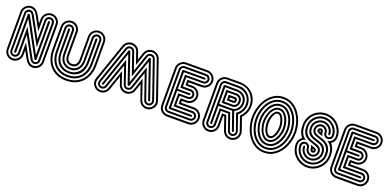

<svg xmlns="http://www.w3.org/2000/svg" viewBox="-3 -1661 5580 2755"><g transform="rotate(20 2787.5 -284.0)"><path d="M26 -567Q26 -593 36 -616Q46 -639 63.5 -656.5Q81 -674 104 -684Q127 -694 154 -694Q196 -694 225.5 -669Q255 -644 274 -609L336 -496V-567Q336 -593 346 -616Q356 -639 373.5 -656.5Q391 -674 414 -684Q437 -694 464 -694Q490 -694 513 -684Q536 -674 553.5 -656.5Q571 -639 581 -616Q591 -593 591 -567V0Q591 26 581 49.5Q571 73 553.5 90.5Q536 108 513 118Q490 128 464 128Q422 128 392 103.5Q362 79 343 44L281 -70V0Q281 26 271 49.5Q261 73 243.5 90.5Q226 108 203 118Q180 128 154 128Q127 128 104 118Q81 108 63.5 90.5Q46 73 36 49.5Q26 26 26 0ZM54 0Q54 42 83 70.5Q112 99 154 99Q174 99 192 91.5Q210 84 223.5 70.5Q237 57 245 39Q253 21 253 0V-179L371 35Q385 61 408.5 80Q432 99 464 99Q484 99 502 91.5Q520 84 533.5 70.5Q547 57 555 39Q563 21 563 0V-567Q563 -588 555 -606Q547 -624 533.5 -637.5Q520 -651 502 -658.5Q484 -666 464 -666Q422 -666 393 -637.5Q364 -609 364 -567V-388L246 -603Q232 -629 208.5 -647.5Q185 -666 154 -666Q112 -666 83 -637.5Q54 -609 54 -567ZM83 -567Q83 -596 104 -617Q125 -638 154 -638Q177 -638 193.5 -623.5Q210 -609 221 -589L393 -276V-567Q393 -596 414 -617Q435 -638 464 -638Q493 -638 514 -617Q535 -596 535 -567V0Q535 29 514 50Q493 71 464 71Q442 71 425 58.5Q408 46 398 28L225 -288V0Q225 29 204 50Q183 71 154 71Q125 71 104 50Q83 29 83 0ZM111 0Q111 18 123.5 30.5Q136 43 154 43Q171 43 183.5 30.5Q196 18 196 0V-400L422 11Q429 24 439 33.5Q449 43 464 43Q481 43 493.5 30.5Q506 18 506 0V-567Q506 -584 493.5 -596.5Q481 -609 464 -609Q446 -609 433.5 -596.5Q421 -584 421 -567V-166L194 -579Q187 -591 177.5 -600Q168 -609 154 -609Q136 -609 123.5 -596.5Q111 -584 111 -567ZM139 -567Q139 -573 143.5 -577Q148 -581 154 -581Q159 -581 164 -577Q169 -573 171 -568L449 -56V-567Q449 -573 453.5 -577Q458 -581 464 -581Q469 -581 473.5 -577Q478 -573 478 -567V0Q478 6 473.5 10Q469 14 464 14Q454 14 451 7L168 -510V0Q168 6 163.5 10Q159 14 154 14Q148 14 143.5 10Q139 6 139 0Z M979 -115Q1022 -115 1041 -144.5Q1060 -174 1060 -214V-215V-567Q1060 -593 1070 -616Q1080 -639 1097.5 -656.5Q1115 -674 1138 -684Q1161 -694 1188 -694Q1214 -694 1237 -684Q1260 -674 1277.5 -656.5Q1295 -639 1305 -616Q1315 -593 1315 -567V-214Q1315 -139 1292.5 -74Q1270 -9 1227 38.5Q1184 86 1121.5 113Q1059 140 979 140Q898 140 835.5 113Q773 86 730.5 38.5Q688 -9 665.5 -73.5Q643 -138 643 -214V-567Q643 -593 653 -616Q663 -639 680.5 -656.5Q698 -674 721 -684Q744 -694 771 -694Q797 -694 820 -684Q843 -674 860.5 -656.5Q878 -639 888 -616Q898 -593 898 -567V-214Q898 -173 916 -144Q934 -115 979 -115ZM1088 -214Q1088 -188 1082 -164.5Q1076 -141 1063 -123.5Q1050 -106 1029 -96Q1008 -86 979 -86Q949 -86 928.5 -96Q908 -106 895 -123.5Q882 -141 876 -164Q870 -187 870 -214V-567Q870 -588 862 -606Q854 -624 840.5 -637.5Q827 -651 809 -658.5Q791 -666 771 -666Q729 -666 700 -637.5Q671 -609 671 -567V-214Q671 -144 691 -84.5Q711 -25 750 18.5Q789 62 846.5 87Q904 112 979 112Q1053 112 1110.5 87Q1168 62 1207 18.5Q1246 -25 1266.5 -85Q1287 -145 1287 -214V-215V-567Q1287 -588 1279 -606Q1271 -624 1257.5 -637.5Q1244 -651 1226 -658.5Q1208 -666 1188 -666Q1146 -666 1117 -637.5Q1088 -609 1088 -567ZM979 -58Q1016 -58 1042.5 -72Q1069 -86 1085.5 -108.5Q1102 -131 1109.5 -159Q1117 -187 1117 -214V-567Q1117 -596 1138 -617Q1159 -638 1188 -638Q1217 -638 1238 -617Q1259 -596 1259 -567V-214Q1259 -151 1241 -96.5Q1223 -42 1187.5 -2Q1152 38 1099.5 61Q1047 84 979 84Q911 84 858.5 61.5Q806 39 771 -1Q736 -41 718 -95.5Q700 -150 700 -214V-567Q700 -596 721 -617Q742 -638 771 -638Q800 -638 821 -617Q842 -596 842 -567V-214Q842 -181 850 -152.5Q858 -124 874.5 -103Q891 -82 917 -70Q943 -58 979 -58ZM1145 -214Q1145 -180 1135.5 -147Q1126 -114 1106 -88Q1086 -62 1054.5 -46Q1023 -30 979 -30Q936 -30 904.5 -45Q873 -60 853 -85Q833 -110 823 -143.5Q813 -177 813 -214V-215V-567Q813 -584 800.5 -596.5Q788 -609 771 -609Q753 -609 740.5 -596.5Q728 -584 728 -567V-214Q728 -157 744 -107.5Q760 -58 791.5 -22Q823 14 870 34.5Q917 55 979 55Q1041 55 1088 34.5Q1135 14 1166.5 -22Q1198 -58 1214 -107.5Q1230 -157 1230 -214V-215V-567Q1230 -584 1217.5 -596.5Q1205 -609 1188 -609Q1170 -609 1157.5 -596.5Q1145 -584 1145 -567ZM756 -567Q756 -573 760.5 -577Q765 -581 771 -581Q776 -581 780.5 -577Q785 -573 785 -567V-214Q785 -169 796.5 -130Q808 -91 832 -62.5Q856 -34 892.5 -17.5Q929 -1 979 -1Q1030 -1 1067 -20Q1104 -39 1127.5 -69.5Q1151 -100 1162 -138Q1173 -176 1173 -214V-567Q1173 -573 1177.5 -577Q1182 -581 1188 -581Q1193 -581 1197.5 -577Q1202 -573 1202 -567V-214Q1202 -163 1188 -118.5Q1174 -74 1146.5 -42Q1119 -10 1077 8.5Q1035 27 979 27Q923 27 881 8.5Q839 -10 811.5 -42Q784 -74 770 -118.5Q756 -163 756 -214Z M1507 5Q1505 10 1499.5 12.5Q1494 15 1489 13Q1475 9 1480 -5L1675 -571Q1680 -581 1689 -581Q1698 -581 1703 -571L1846 -153L1989 -571Q1994 -581 2003 -581Q2012 -581 2017 -571L2212 -5Q2217 9 2203 13Q2198 15 2192.5 12.5Q2187 10 2185 5L2003 -524L1860 -105Q1856 -96 1846 -96Q1836 -96 1832 -105L1689 -524ZM1729 -581Q1724 -594 1713 -601.5Q1702 -609 1689 -609Q1676 -609 1665 -601.5Q1654 -594 1649 -581L1453 -14Q1448 3 1455 18.5Q1462 34 1479 40Q1496 46 1512 38.5Q1528 31 1533 14L1689 -437L1806 -96Q1810 -83 1821 -75Q1832 -67 1846 -68Q1860 -67 1871 -75Q1882 -83 1886 -96L2003 -437L2159 14Q2164 31 2180 38.5Q2196 46 2213 40Q2230 34 2237 18.5Q2244 3 2239 -14L2043 -581Q2038 -594 2027 -601.5Q2016 -609 2003 -609Q1990 -609 1979 -601.5Q1968 -594 1963 -581L1846 -240ZM1846 -40Q1823 -40 1805 -52.5Q1787 -65 1779 -87L1689 -350L1560 23Q1550 51 1524 63.5Q1498 76 1470 67Q1442 57 1429.5 31Q1417 5 1426 -23L1622 -590Q1630 -612 1648.5 -624.5Q1667 -637 1689 -637Q1711 -637 1729.5 -624.5Q1748 -612 1756 -590L1846 -327L1936 -590Q1944 -612 1962.5 -624.5Q1981 -637 2003 -637Q2025 -637 2043.5 -624.5Q2062 -612 2070 -590L2266 -23Q2275 5 2262.5 31Q2250 57 2222 67Q2194 76 2168 63.5Q2142 51 2132 23L2003 -350L1913 -87Q1905 -65 1887 -52.5Q1869 -40 1846 -40ZM1783 -599Q1772 -630 1746 -648Q1720 -666 1689 -665Q1658 -666 1632 -648Q1606 -630 1595 -599L1400 -32Q1393 -13 1394.5 6.5Q1396 26 1404 43Q1412 60 1426.5 73.5Q1441 87 1461 93Q1480 100 1500 98.5Q1520 97 1537 89Q1554 81 1567 66.5Q1580 52 1587 32L1689 -264L1752 -78Q1763 -47 1788.5 -29Q1814 -11 1846 -12Q1878 -11 1903.5 -29Q1929 -47 1940 -78L2003 -264L2105 32Q2112 52 2125 66.5Q2138 81 2155 89Q2172 97 2191.5 98.5Q2211 100 2231 93Q2250 87 2264.5 73.5Q2279 60 2287.5 43Q2296 26 2297.5 6.5Q2299 -13 2292 -32L2097 -599Q2086 -630 2060 -648Q2034 -666 2003 -665Q1972 -666 1946 -648Q1920 -630 1909 -599L1846 -413ZM1966 -69Q1952 -29 1919 -6Q1886 17 1846 17Q1806 17 1773 -6Q1740 -29 1726 -69L1689 -179L1613 41Q1604 66 1587 85Q1570 104 1548.5 114.5Q1527 125 1502 127Q1477 129 1452 120Q1427 111 1408.5 94Q1390 77 1379 55.5Q1368 34 1366 9Q1364 -16 1373 -41L1569 -608Q1583 -648 1616.5 -671Q1650 -694 1689 -694Q1728 -694 1761.5 -671Q1795 -648 1809 -608L1846 -498L1883 -608Q1897 -648 1930.5 -671Q1964 -694 2003 -694Q2042 -694 2075.5 -671Q2109 -648 2123 -608L2319 -41Q2328 -16 2326 9Q2324 34 2313 55.5Q2302 77 2283.5 94Q2265 111 2240 120Q2215 129 2190 127Q2165 125 2143.5 114.5Q2122 104 2105 85Q2088 66 2079 41L2003 -179Z M2514 128Q2487 128 2464 118Q2441 108 2423.5 90.5Q2406 73 2396 50Q2386 27 2386 0V-567Q2386 -593 2396 -616Q2406 -639 2423.5 -656.5Q2441 -674 2464 -684Q2487 -694 2514 -694H2839Q2866 -694 2889 -684Q2912 -674 2929.5 -656.5Q2947 -639 2957 -616Q2967 -593 2967 -567Q2967 -540 2957 -517Q2947 -494 2929.5 -476.5Q2912 -459 2889 -449Q2866 -439 2839 -439H2641V-411H2710Q2737 -411 2760 -401Q2783 -391 2800.5 -373.5Q2818 -356 2828 -333Q2838 -310 2838 -284Q2838 -257 2828 -234Q2818 -211 2800.5 -193.5Q2783 -176 2760 -166Q2737 -156 2710 -156H2641V-127H2839Q2866 -127 2889 -117Q2912 -107 2929.5 -89.5Q2947 -72 2957 -49Q2967 -26 2967 0Q2967 27 2957 50Q2947 73 2929.5 90.5Q2912 108 2889 118Q2866 128 2839 128ZM2839 -468Q2881 -468 2910 -496.5Q2939 -525 2939 -567Q2939 -609 2910 -637.5Q2881 -666 2839 -666H2514Q2472 -666 2443 -637.5Q2414 -609 2414 -567V0Q2414 42 2443 70.5Q2472 99 2514 99H2839Q2881 99 2910 70.5Q2939 42 2939 0Q2939 -42 2910 -70.5Q2881 -99 2839 -99H2613V-185H2710Q2752 -185 2781 -213.5Q2810 -242 2810 -284Q2810 -326 2781 -354.5Q2752 -383 2710 -383H2613V-468ZM2514 71Q2485 71 2464 50Q2443 29 2443 0V-567Q2443 -596 2464 -617Q2485 -638 2514 -638H2839Q2868 -638 2889 -617Q2910 -596 2910 -567Q2910 -538 2889 -517Q2868 -496 2839 -496H2585V-355H2710Q2739 -355 2760 -334Q2781 -313 2781 -284Q2781 -255 2760 -234Q2739 -213 2710 -213H2585V-71H2839Q2868 -71 2889 -50Q2910 -29 2910 0Q2910 29 2889 50Q2868 71 2839 71ZM2839 -524Q2857 -524 2869.5 -536.5Q2882 -549 2882 -567Q2882 -584 2869.5 -596.5Q2857 -609 2839 -609H2514Q2496 -609 2483.5 -596.5Q2471 -584 2471 -567V0Q2471 18 2483.5 30.5Q2496 43 2514 43H2839Q2857 43 2869.5 30.5Q2882 18 2882 0Q2882 -17 2869.5 -29.5Q2857 -42 2839 -42H2556V-241H2710Q2728 -241 2740.5 -253.5Q2753 -266 2753 -284Q2753 -301 2740.5 -313.5Q2728 -326 2710 -326H2556V-524ZM2499 -567Q2499 -574 2503.5 -577Q2508 -580 2513 -580L2839 -581Q2845 -581 2849.5 -577Q2854 -573 2854 -567Q2854 -561 2849.5 -557Q2845 -553 2839 -553H2528V-298H2710Q2716 -298 2720.5 -294Q2725 -290 2725 -284Q2725 -278 2720.5 -274Q2716 -270 2710 -270H2528V-14H2839Q2845 -14 2849.5 -10Q2854 -6 2854 0Q2854 6 2849.5 10Q2845 14 2839 14H2516Q2499 14 2499 0Z M3341 -411Q3347 -411 3349.5 -415Q3352 -419 3352 -424Q3352 -429 3349.5 -433.5Q3347 -438 3342 -439H3273V-411ZM3245 -383V-468H3342Q3359 -466 3369.5 -456Q3380 -446 3380 -426Q3380 -411 3373.5 -397Q3367 -383 3348 -383ZM3349 -354Q3363 -354 3374 -360.5Q3385 -367 3393 -377Q3401 -387 3405 -400Q3409 -413 3409 -426Q3409 -457 3390 -476.5Q3371 -496 3342 -496H3217V-354ZM3188 -326V-524H3342Q3384 -524 3410.5 -496.5Q3437 -469 3437 -426Q3437 -407 3431 -389Q3425 -371 3413.5 -357Q3402 -343 3385.5 -334.5Q3369 -326 3348 -326ZM3350 -298Q3377 -298 3398.5 -308.5Q3420 -319 3434.5 -336.5Q3449 -354 3457 -377Q3465 -400 3465 -426Q3465 -453 3455.5 -476Q3446 -499 3429.5 -516Q3413 -533 3390.5 -542.5Q3368 -552 3342 -553H3160V-298ZM3018 -567Q3018 -593 3027.5 -615.5Q3037 -638 3054 -655.5Q3071 -673 3093.5 -683Q3116 -693 3142 -694H3342Q3402 -691 3450.5 -669.5Q3499 -648 3533.5 -612.5Q3568 -577 3587 -529.5Q3606 -482 3606 -426Q3606 -370 3585.5 -322Q3565 -274 3530 -237L3598 -40Q3606 -15 3604 10Q3602 35 3591.5 56.5Q3581 78 3562.5 95Q3544 112 3519 121Q3494 130 3469 128Q3444 126 3422 115.5Q3400 105 3383 86Q3366 67 3357 42L3289 -156H3273V0Q3273 26 3263 49.5Q3253 73 3235.5 90.5Q3218 108 3195 118Q3172 128 3146 128Q3119 128 3096 118Q3073 108 3055.5 90.5Q3038 73 3028 49.5Q3018 26 3018 0ZM3046 0Q3046 42 3075 70.5Q3104 99 3146 99Q3166 99 3184 91.5Q3202 84 3215.5 70.5Q3229 57 3237 39Q3245 21 3245 0V-184H3309L3384 33Q3391 53 3404 67.5Q3417 82 3434 90Q3451 98 3470.5 99.5Q3490 101 3510 94Q3529 88 3543.5 74.5Q3558 61 3566.5 44Q3575 27 3576.5 7.5Q3578 -12 3571 -31L3497 -244Q3534 -278 3556 -325Q3578 -372 3578 -426Q3578 -474 3561 -517.5Q3544 -561 3513 -594Q3482 -627 3438.5 -646.5Q3395 -666 3342 -666H3144Q3103 -665 3074.5 -636.5Q3046 -608 3046 -567ZM3075 -567Q3075 -596 3095.5 -616.5Q3116 -637 3145 -638H3342Q3387 -638 3425.5 -620.5Q3464 -603 3491.5 -573.5Q3519 -544 3534.5 -506Q3550 -468 3550 -426Q3550 -373 3527 -327.5Q3504 -282 3465 -252L3544 -22Q3554 6 3541 32Q3528 58 3500 68Q3473 77 3446.5 64.5Q3420 52 3411 24L3329 -213H3217V0Q3217 29 3196 50Q3175 71 3146 71Q3117 71 3096 50Q3075 29 3075 0ZM3103 0Q3103 18 3115.5 30.5Q3128 43 3146 43Q3163 43 3175.5 30.5Q3188 18 3188 0V-241H3349L3437 15Q3443 32 3458.5 39.5Q3474 47 3491 41Q3508 35 3515.5 19.5Q3523 4 3518 -13L3431 -263Q3472 -287 3496.5 -330Q3521 -373 3521 -426Q3522 -464 3509 -496.5Q3496 -529 3472 -553Q3448 -577 3414.5 -592Q3381 -607 3342 -609H3145Q3127 -608 3115 -596Q3103 -584 3103 -567ZM3131 -567Q3131 -573 3135.5 -577Q3140 -581 3146 -581H3342Q3376 -579 3404 -566.5Q3432 -554 3451.5 -533.5Q3471 -513 3482 -485.5Q3493 -458 3493 -426Q3493 -374 3466.5 -334.5Q3440 -295 3396 -278L3491 -4Q3495 10 3482 14Q3477 16 3471.5 13.5Q3466 11 3464 6L3368 -271Q3363 -270 3359 -269.5Q3355 -269 3350 -269H3160V0Q3160 6 3155.5 10Q3151 14 3146 14Q3140 14 3135.5 10Q3131 6 3131 0Z M4001 -708Q4081 -708 4143.5 -670Q4206 -632 4249 -571Q4292 -510 4314.5 -434.5Q4337 -359 4337 -284Q4337 -209 4314.5 -133Q4292 -57 4249 3.5Q4206 64 4143.5 102Q4081 140 4001 140Q3920 140 3857.5 102Q3795 64 3752.5 3.5Q3710 -57 3687.5 -132.5Q3665 -208 3665 -284Q3665 -359 3687.5 -435Q3710 -511 3752.5 -571.5Q3795 -632 3857.5 -670Q3920 -708 4001 -708ZM4001 -453Q3979 -453 3963.5 -434Q3948 -415 3938.5 -388.5Q3929 -362 3924.5 -333Q3920 -304 3920 -284Q3920 -264 3924 -235Q3928 -206 3938 -179.5Q3948 -153 3963 -134Q3978 -115 4001 -115Q4023 -115 4038 -134Q4053 -153 4063 -179.5Q4073 -206 4077.5 -235Q4082 -264 4082 -284Q4082 -301 4077 -329.5Q4072 -358 4062 -385.5Q4052 -413 4037 -433Q4022 -453 4001 -453ZM4001 -680Q3926 -680 3868.5 -644Q3811 -608 3772 -551Q3733 -494 3713 -423.5Q3693 -353 3693 -284Q3693 -214 3713 -143.5Q3733 -73 3772 -16Q3811 41 3868.5 76.5Q3926 112 4001 112Q4075 112 4132.5 76Q4190 40 4229 -17Q4268 -74 4288.5 -144.5Q4309 -215 4309 -284Q4309 -353 4288.5 -423.5Q4268 -494 4229 -551Q4190 -608 4132.5 -644Q4075 -680 4001 -680ZM4001 -481Q4030 -481 4050.5 -459Q4071 -437 4084.5 -406Q4098 -375 4104 -341.5Q4110 -308 4110 -284Q4110 -258 4104 -223.5Q4098 -189 4085 -158.5Q4072 -128 4051 -107Q4030 -86 4001 -86Q3971 -86 3950.5 -107Q3930 -128 3916.5 -158.5Q3903 -189 3897 -223Q3891 -257 3891 -284Q3891 -311 3897 -345Q3903 -379 3916.5 -409Q3930 -439 3950.5 -460Q3971 -481 4001 -481ZM4001 -651Q4069 -651 4121 -617.5Q4173 -584 4208.5 -531Q4244 -478 4262 -412.5Q4280 -347 4280 -284Q4280 -221 4262 -155.5Q4244 -90 4208.5 -36.5Q4173 17 4121 50.5Q4069 84 4001 84Q3933 84 3880.5 50.5Q3828 17 3792.5 -36Q3757 -89 3739 -154.5Q3721 -220 3721 -284Q3721 -348 3739 -413Q3757 -478 3792.5 -531Q3828 -584 3880.5 -617.5Q3933 -651 4001 -651ZM4001 -510Q3965 -510 3938.5 -487Q3912 -464 3895.5 -430Q3879 -396 3871 -356.5Q3863 -317 3863 -284Q3863 -251 3871 -211.5Q3879 -172 3895.5 -138Q3912 -104 3938.5 -81Q3965 -58 4001 -58Q4038 -58 4064 -83Q4090 -108 4106.5 -144Q4123 -180 4130.5 -218.5Q4138 -257 4138 -284Q4138 -314 4130 -353Q4122 -392 4105.5 -427Q4089 -462 4063 -486Q4037 -510 4001 -510ZM4001 -623Q3939 -623 3892 -591.5Q3845 -560 3813.5 -511Q3782 -462 3766 -401.5Q3750 -341 3750 -284Q3750 -227 3766 -166.5Q3782 -106 3813.5 -57Q3845 -8 3892 23.5Q3939 55 4001 55Q4063 55 4110 23.5Q4157 -8 4188.5 -57Q4220 -106 4236 -166.5Q4252 -227 4252 -284Q4252 -336 4237 -395.5Q4222 -455 4191 -505.5Q4160 -556 4112.5 -589.5Q4065 -623 4001 -623ZM4001 -538Q4044 -538 4075 -512Q4106 -486 4126.5 -447.5Q4147 -409 4157 -365Q4167 -321 4167 -284Q4167 -250 4157.5 -206Q4148 -162 4128 -123Q4108 -84 4076.5 -57Q4045 -30 4001 -30Q3958 -30 3926.5 -56Q3895 -82 3875 -120Q3855 -158 3845 -202.5Q3835 -247 3835 -284Q3835 -323 3845 -367.5Q3855 -412 3875 -450Q3895 -488 3926.5 -513Q3958 -538 4001 -538ZM4001 -595Q4059 -595 4101 -563.5Q4143 -532 4170 -485Q4197 -438 4210 -384Q4223 -330 4223 -284Q4223 -233 4209.5 -178Q4196 -123 4168 -77.5Q4140 -32 4098.5 -2.5Q4057 27 4001 27Q3945 27 3903 -2.5Q3861 -32 3833.5 -77.5Q3806 -123 3792 -178Q3778 -233 3778 -284Q3778 -335 3792 -390Q3806 -445 3833.5 -490.5Q3861 -536 3903 -565.5Q3945 -595 4001 -595ZM4001 -566Q3952 -566 3915.5 -539Q3879 -512 3854.5 -470.5Q3830 -429 3818 -379Q3806 -329 3806 -284Q3806 -239 3818 -189Q3830 -139 3854 -97.5Q3878 -56 3914.5 -28.5Q3951 -1 4001 -1Q4052 -1 4089 -31Q4126 -61 4149.5 -104.5Q4173 -148 4184 -197Q4195 -246 4195 -284Q4195 -327 4183.5 -376.5Q4172 -426 4148 -468Q4124 -510 4087.5 -538Q4051 -566 4001 -566Z M4919 -429Q4919 -394 4902.5 -366Q4886 -338 4860 -321Q4887 -292 4903 -248.5Q4919 -205 4919 -138Q4919 -83 4898 -34.5Q4877 14 4841 50Q4805 86 4757 107Q4709 128 4653 128Q4598 128 4550 107Q4502 86 4465 50Q4429 14 4408.5 -34.5Q4388 -83 4388 -138Q4388 -172 4404 -200.5Q4420 -229 4447 -246Q4420 -275 4404 -318.5Q4388 -362 4388 -429Q4388 -484 4408.5 -532Q4429 -580 4465 -617Q4502 -653 4550 -673.5Q4598 -694 4653 -694Q4709 -694 4757 -673.5Q4805 -653 4841 -617Q4877 -580 4898 -532Q4919 -484 4919 -429ZM4665 -413Q4664 -418 4664 -429Q4664 -433 4661 -436Q4658 -439 4653 -439Q4649 -439 4646 -436Q4643 -433 4643 -429Q4643 -421 4665 -413ZM4664 -138Q4664 -146 4642 -153Q4642 -149 4642.5 -145.5Q4643 -142 4643 -138Q4643 -133 4646 -130Q4649 -127 4653 -127Q4658 -127 4661 -130Q4664 -133 4664 -138ZM4891 -429Q4891 -478 4872 -521.5Q4853 -565 4821 -597Q4789 -629 4746 -647.5Q4703 -666 4653 -666Q4604 -666 4560.5 -647.5Q4517 -629 4485 -597Q4453 -565 4434.5 -521.5Q4416 -478 4416 -429Q4416 -389 4422.5 -359Q4429 -329 4441 -306Q4453 -283 4469 -266Q4485 -249 4505 -237Q4467 -233 4441.5 -205Q4416 -177 4416 -138Q4416 -88 4434.5 -45Q4453 -2 4485 30Q4517 62 4560.5 81Q4604 100 4653 100Q4703 100 4746 81Q4789 62 4821 30Q4853 -2 4872 -45Q4891 -88 4891 -138Q4891 -217 4866 -261Q4841 -305 4801 -330Q4839 -334 4865 -362Q4891 -390 4891 -429ZM4713 -368Q4705 -371 4697.5 -373.5Q4690 -376 4682 -378Q4669 -382 4657 -386Q4645 -390 4635.5 -396Q4626 -402 4620 -410Q4614 -418 4614 -429Q4614 -444 4626 -456Q4638 -468 4653 -468Q4669 -468 4681 -456Q4692 -445 4692 -429Q4692 -395 4713 -368ZM4624 -189Q4637 -185 4649 -180.5Q4661 -176 4670.5 -170.5Q4680 -165 4686 -157Q4692 -149 4692 -138Q4692 -121 4681 -110Q4670 -99 4653 -99Q4637 -99 4626 -110Q4614 -122 4614 -138Q4614 -173 4594 -198ZM4863 -429Q4863 -399 4842 -378.5Q4821 -358 4792 -358Q4763 -358 4742 -378.5Q4721 -399 4721 -429Q4721 -443 4715.5 -455Q4710 -467 4701 -476Q4692 -485 4679.5 -490.5Q4667 -496 4653 -496Q4626 -496 4606 -476Q4586 -458 4586 -429Q4586 -410 4593.5 -397Q4601 -384 4613.5 -375.5Q4626 -367 4641.5 -361.5Q4657 -356 4674 -351Q4709 -340 4743 -327Q4777 -314 4803.5 -291.5Q4830 -269 4846.5 -232.5Q4863 -196 4863 -138Q4863 -94 4846.5 -56.5Q4830 -19 4801 10Q4772 39 4734.5 55Q4697 71 4653 71Q4610 71 4572 55Q4534 39 4505 10Q4477 -19 4460.5 -56.5Q4444 -94 4444 -138Q4444 -167 4465 -188Q4486 -209 4515 -209Q4544 -209 4565 -188Q4586 -167 4586 -138Q4586 -110 4606 -90Q4625 -71 4653 -71Q4682 -71 4701 -90Q4710 -100 4715.5 -112Q4721 -124 4721 -138Q4721 -157 4713.5 -169.5Q4706 -182 4693.5 -190.5Q4681 -199 4665 -205Q4649 -211 4633 -216Q4597 -227 4563 -240Q4529 -253 4502.5 -275.5Q4476 -298 4460 -334.5Q4444 -371 4444 -429Q4444 -472 4460.5 -510Q4477 -548 4505 -576Q4534 -605 4572 -621.5Q4610 -638 4653 -638Q4697 -638 4734.5 -621.5Q4772 -605 4801 -576Q4830 -548 4846.5 -510Q4863 -472 4863 -429ZM4834 -429Q4834 -467 4820 -499.5Q4806 -532 4781 -556Q4757 -581 4724 -595Q4691 -609 4653 -609Q4615 -609 4582.5 -595Q4550 -581 4526 -556Q4501 -532 4487 -499.5Q4473 -467 4473 -429Q4473 -379 4487.5 -347Q4502 -315 4525.5 -295.5Q4549 -276 4579 -264.5Q4609 -253 4641 -243Q4661 -237 4680.5 -229.5Q4700 -222 4715 -210.5Q4730 -199 4739.5 -182Q4749 -165 4749 -138Q4749 -118 4741.5 -101Q4734 -84 4721 -70Q4708 -57 4690.5 -49.5Q4673 -42 4653 -42Q4633 -42 4616 -49.5Q4599 -57 4586 -70Q4558 -98 4558 -138Q4558 -155 4545.5 -168Q4533 -181 4515 -181Q4498 -181 4485.5 -168Q4473 -155 4473 -138Q4473 -100 4487 -67.5Q4501 -35 4526 -10Q4550 15 4582.5 29Q4615 43 4653 43Q4691 43 4724 29Q4757 15 4781 -10Q4806 -35 4820 -67.5Q4834 -100 4834 -138Q4834 -188 4819.5 -220Q4805 -252 4781.5 -271.5Q4758 -291 4727.5 -302.5Q4697 -314 4666 -324Q4646 -330 4626.5 -337Q4607 -344 4592 -355.5Q4577 -367 4567.5 -384.5Q4558 -402 4558 -429Q4558 -470 4586 -496Q4612 -524 4653 -524Q4695 -524 4721 -496Q4734 -483 4741.5 -466Q4749 -449 4749 -429Q4749 -411 4761.5 -398.5Q4774 -386 4792 -386Q4809 -386 4821.5 -398.5Q4834 -411 4834 -429ZM4806 -429Q4806 -423 4802 -418.5Q4798 -414 4792 -414Q4786 -414 4782 -418.5Q4778 -423 4778 -429Q4778 -455 4768 -477Q4758 -499 4741 -516Q4724 -533 4701.5 -543Q4679 -553 4653 -553Q4627 -553 4605 -543Q4583 -533 4566 -516Q4549 -499 4539 -477Q4529 -455 4529 -429Q4529 -394 4540 -372Q4551 -350 4569 -335.5Q4587 -321 4610.5 -312.5Q4634 -304 4658 -297Q4686 -288 4712.5 -278Q4739 -268 4760 -251Q4781 -234 4793.5 -207Q4806 -180 4806 -138Q4806 -106 4794 -78.5Q4782 -51 4761 -30Q4741 -10 4713 2Q4685 14 4653 14Q4621 14 4593.5 2Q4566 -10 4546 -30Q4525 -51 4513 -78.5Q4501 -106 4501 -138Q4501 -152 4515 -152Q4529 -152 4529 -138Q4529 -112 4539 -89.5Q4549 -67 4566 -50Q4583 -33 4605 -23.5Q4627 -14 4653 -14Q4679 -14 4701.5 -23.5Q4724 -33 4741 -50Q4758 -67 4768 -89.5Q4778 -112 4778 -138Q4778 -172 4767 -194.5Q4756 -217 4737.5 -231Q4719 -245 4696 -253.5Q4673 -262 4649 -270Q4621 -279 4594.5 -288.5Q4568 -298 4547 -315Q4526 -332 4513.5 -359Q4501 -386 4501 -429Q4501 -461 4513 -488.5Q4525 -516 4546 -536Q4566 -557 4593.5 -569Q4621 -581 4653 -581Q4685 -581 4713 -569Q4741 -557 4761 -536Q4782 -516 4794 -488.5Q4806 -461 4806 -429Z M5098 128Q5071 128 5048 118Q5025 108 5007.5 90.5Q4990 73 4980 50Q4970 27 4970 0V-567Q4970 -593 4980 -616Q4990 -639 5007.5 -656.5Q5025 -674 5048 -684Q5071 -694 5098 -694H5423Q5450 -694 5473 -684Q5496 -674 5513.5 -656.5Q5531 -639 5541 -616Q5551 -593 5551 -567Q5551 -540 5541 -517Q5531 -494 5513.5 -476.5Q5496 -459 5473 -449Q5450 -439 5423 -439H5225V-411H5294Q5321 -411 5344 -401Q5367 -391 5384.5 -373.5Q5402 -356 5412 -333Q5422 -310 5422 -284Q5422 -257 5412 -234Q5402 -211 5384.5 -193.5Q5367 -176 5344 -166Q5321 -156 5294 -156H5225V-127H5423Q5450 -127 5473 -117Q5496 -107 5513.5 -89.5Q5531 -72 5541 -49Q5551 -26 5551 0Q5551 27 5541 50Q5531 73 5513.5 90.5Q5496 108 5473 118Q5450 128 5423 128ZM5423 -468Q5465 -468 5494 -496.5Q5523 -525 5523 -567Q5523 -609 5494 -637.5Q5465 -666 5423 -666H5098Q5056 -666 5027 -637.5Q4998 -609 4998 -567V0Q4998 42 5027 70.5Q5056 99 5098 99H5423Q5465 99 5494 70.5Q5523 42 5523 0Q5523 -42 5494 -70.5Q5465 -99 5423 -99H5197V-185H5294Q5336 -185 5365 -213.5Q5394 -242 5394 -284Q5394 -326 5365 -354.5Q5336 -383 5294 -383H5197V-468ZM5098 71Q5069 71 5048 50Q5027 29 5027 0V-567Q5027 -596 5048 -617Q5069 -638 5098 -638H5423Q5452 -638 5473 -617Q5494 -596 5494 -567Q5494 -538 5473 -517Q5452 -496 5423 -496H5169V-355H5294Q5323 -355 5344 -334Q5365 -313 5365 -284Q5365 -255 5344 -234Q5323 -213 5294 -213H5169V-71H5423Q5452 -71 5473 -50Q5494 -29 5494 0Q5494 29 5473 50Q5452 71 5423 71ZM5423 -524Q5441 -524 5453.5 -536.5Q5466 -549 5466 -567Q5466 -584 5453.5 -596.5Q5441 -609 5423 -609H5098Q5080 -609 5067.5 -596.5Q5055 -584 5055 -567V0Q5055 18 5067.5 30.5Q5080 43 5098 43H5423Q5441 43 5453.5 30.5Q5466 18 5466 0Q5466 -17 5453.5 -29.5Q5441 -42 5423 -42H5140V-241H5294Q5312 -241 5324.5 -253.5Q5337 -266 5337 -284Q5337 -301 5324.5 -313.5Q5312 -326 5294 -326H5140V-524ZM5083 -567Q5083 -574 5087.5 -577Q5092 -580 5097 -580L5423 -581Q5429 -581 5433.5 -577Q5438 -573 5438 -567Q5438 -561 5433.5 -557Q5429 -553 5423 -553H5112V-298H5294Q5300 -298 5304.5 -294Q5309 -290 5309 -284Q5309 -278 5304.5 -274Q5300 -270 5294 -270H5112V-14H5423Q5429 -14 5433.5 -10Q5438 -6 5438 0Q5438 6 5433.5 10Q5429 14 5423 14H5100Q5083 14 5083 0Z"/></g></svg>

Font: Zschusch
Style: Regular
Weight: 400
Designer: Peter Wiegel
Foundry: Peter Wiegel